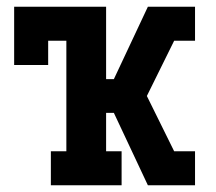

<svg xmlns="http://www.w3.org/2000/svg" viewBox="-20 -550 640 570"><path d="M131 0V-101H177V-429H123V-357H22V-530H295V-315H318L419 -530H559V-429H497L416 -265L497 -101H559V0H419L318 -215H295V-101H341V0Z"/></svg>

Font: Iosevka Curly Slab Extended
Style: Bold
Weight: 700
Width: 7
Monospace: yes
Designer: Belleve Invis
Foundry: Belleve Invis
Version: Version 11.1.0; ttfautohint (v1.8.3)